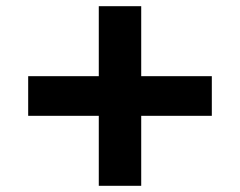

<svg xmlns="http://www.w3.org/2000/svg" viewBox="-20 -600 775 620"><path d="M436 -580V-354H664V-226H436V0H299V-226H71V-354H299V-580Z"/></svg>

Font: Mplus 1p ExtraBold
Style: Regular
Weight: 800
Version: Version 1.061